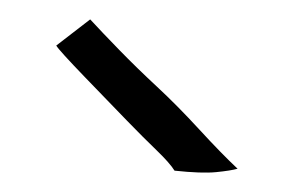

<svg xmlns="http://www.w3.org/2000/svg" viewBox="-20 -701 295 198"><path d="M160 -525Q188 -522 203 -523.5Q218 -525 225 -527Q208 -543 185.5 -567.5Q163 -592 142 -611.5Q121 -631 103 -649.5Q85 -668 73 -681L38 -654Q41 -649 67.5 -621.5Q94 -594 111 -576.5Q128 -559 141.5 -546Q155 -533 160 -525Z"/></svg>

Font: Londrina Solid Thin
Style: Regular
Weight: 250
Designer: Marcelo Magalhaes
Foundry: Marcelo Magalhães
Version: Version 1.002